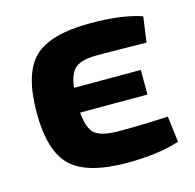

<svg xmlns="http://www.w3.org/2000/svg" viewBox="-82 -589 698 686"><g transform="rotate(-15 267.0 -246.0)"><path d="M490 -110 502 -14Q425 12 308 12Q161 12 101 -45Q41 -102 41 -244Q41 -389 100.5 -446.5Q160 -504 308 -504Q426 -504 498 -479L485 -385Q369 -387 308 -387Q249 -388 224 -369Q199 -350 193 -296H440V-205H191Q196 -144 221 -124.5Q246 -105 308 -105Q400 -105 490 -110Z"/></g></svg>

Font: Exo 2.0
Style: Bold
Weight: 700
Designer: Natanael Gama
Version: Version 1.001;PS 001.001;hotconv 1.0.70;makeotf.lib2.5.58329